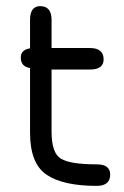

<svg xmlns="http://www.w3.org/2000/svg" viewBox="-20 -607 404 627"><path d="M148.4 -176.8V-379.9H273.4C303.4 -379.9 318.4 -391 318.4 -413.1C318.4 -437.8 303.4 -450.2 273.4 -450.2H148.4V-542C148.4 -571.9 136.1 -586.9 111.3 -586.9C89.2 -586.9 78.1 -571.9 78.1 -542V-449.2C57.9 -446 47.9 -435.9 47.9 -418.9C47.9 -399.4 57.9 -388 78.1 -384.8V-173.8C78.1 -106.8 96 -61 131.8 -36.6C167.6 -12.2 222.3 0 295.9 0C325.2 0 339.8 -12.4 339.8 -37.1C339.8 -59.2 325.2 -70.3 295.9 -70.3C238 -70.3 198.9 -76.5 178.7 -88.9C158.5 -101.2 148.4 -130.5 148.4 -176.8Z"/></svg>

Font: Jura
Style: DemiBold
Weight: 600
Version: Version 2.5.1